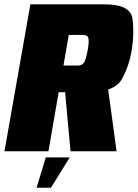

<svg xmlns="http://www.w3.org/2000/svg" viewBox="-48 -695 632 882"><path d="M-27.5 0H174.5L221.5 -271.5H358.5Q479 -271.5 512.5 -332.8Q546 -394 557 -465Q569 -536.5 561.2 -605.8Q553.5 -675 434.5 -675H91.5ZM276 0H487.5L444 -320.5L247.5 -309ZM243.5 -394 268 -534.5H335Q355.5 -534.5 358.5 -517.2Q361.5 -500 354.5 -463.5Q348.5 -428.5 339.8 -411.2Q331 -394 310.5 -394ZM120 167.5H186L272.5 28H162.5Z"/></svg>

Font: Anybody Condensed Black
Style: Italic
Weight: 900
Width: 3
Italic angle: -10°
Version: Version 1.113;gftools[0.9.25]